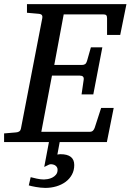

<svg xmlns="http://www.w3.org/2000/svg" viewBox="-35 -691 635 934"><path d="M326.2 111.8Q326.2 137.7 314.9 158.4Q303.7 179.2 284.2 193.6Q264.6 208 239 215.6Q213.4 223.1 185.1 223.1Q173.8 223.1 161.9 221.7Q149.9 220.2 139.2 218.5Q128.4 216.8 119.4 214.6Q110.4 212.4 105 210.9L114.3 170.9Q125.5 173.8 144 178Q162.6 182.1 179.2 182.1Q186 182.1 197.3 180.2Q208.5 178.2 219 173.1Q229.5 168 237.3 158.7Q245.1 149.4 245.1 134.8Q245.1 127.4 241.9 122.3Q238.8 117.2 234.1 114Q229.5 110.8 223.6 109.4Q217.8 107.9 211.9 107.9Q207.5 107.9 201.7 110.6Q195.8 113.3 180.2 121.1L203.1 0H-15.1V-42L43 -46.9Q64 -48.3 66.9 -65.9L170.9 -604Q172.4 -612.3 168.5 -617.7Q164.6 -623 151.9 -624L96.2 -628.9V-670.9H580.1L549.8 -521H485.8V-602.1Q485.8 -612.8 481.9 -616.9Q478 -621.1 466.8 -621.1H274.9L229 -375H362.8Q373.5 -375 379.2 -379.2Q384.8 -383.3 388.2 -394L407.2 -460.9H462.9L418.9 -231.9H361.8L372.1 -303.2Q375 -323.2 353 -323.2H217.8L166 -49.8H400.9Q411.6 -49.8 417.2 -55.4Q422.9 -61 425.8 -69.8L457 -166H518.1L484.9 0H255.4L244.1 61Q248 60.1 251.7 59.6Q255.4 59.1 259.3 59.1Q326.2 59.1 326.2 111.8Z"/></svg>

Font: Charis SIL Am
Style: Italic
Weight: 400
Italic angle: -11°
Foundry: SIL International
Version: Version 5.000